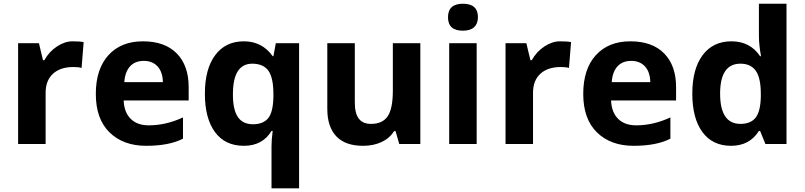

<svg xmlns="http://www.w3.org/2000/svg" viewBox="-20 -780 4358 1040"><path d="M433.1 -551.8 421.9 -412.1Q404.3 -417 377.9 -417Q306.6 -417 266.8 -380.4Q227.1 -343.8 227.1 -277.8V0H78.1V-545.9H190.9L212.9 -454.1H220.2Q246.6 -501 289.1 -528.6Q331.5 -556.2 372.6 -556.2Q413.6 -556.2 433.1 -551.8Z M653.3 -335H862.3Q861.3 -389.6 833.7 -419.9Q806.2 -450.2 758.8 -450.2Q711.4 -450.2 684.3 -420.4Q657.2 -390.6 653.3 -335ZM1002 -308.1V-235.8H649.9Q652.3 -171.9 687.7 -136.5Q723.1 -101.1 786.1 -101.1Q878.9 -101.1 971.2 -144V-28.8Q896 9.8 771.7 9.8Q647.5 9.8 573.2 -63Q499 -135.7 499 -271Q499 -406.2 567.4 -481.2Q635.7 -556.2 754.4 -556.2Q873 -556.2 937.5 -490.5Q1002 -424.8 1002 -308.1Z M1460.9 -271Q1460.9 -358.4 1434.1 -396.5Q1407.2 -434.6 1346.7 -435.1Q1241.7 -435.1 1241.7 -270Q1241.2 -187.5 1267.6 -147.5Q1293.9 -107.4 1349.6 -106.9Q1405.3 -106.9 1432.6 -139.6Q1459 -172.4 1460.9 -252.9ZM1145.5 -481Q1201.2 -556.2 1300.8 -556.2Q1399.9 -556.2 1457 -475.6H1460.9L1474.1 -545.9H1600.1V240.2H1450.7V11.2Q1450.7 -20.5 1457 -70.8H1450.7Q1402.3 9.8 1300.8 9.8Q1199.2 9.8 1144.5 -64.5Q1089.8 -138.7 1089.8 -272.5Q1089.8 -406.2 1145.5 -481Z M2256.8 0H2142.6L2122.6 -69.8H2114.7Q2090.8 -31.2 2046.9 -10.7Q2002.9 9.8 1946.8 9.8Q1850.6 9.8 1801.8 -41.5Q1752.9 -92.8 1752.9 -189.9V-545.9H1901.9V-227.1Q1901.4 -167.5 1922.9 -138.2Q1944.3 -108.9 1989.7 -108.9Q2052.2 -108.9 2080.1 -150.4Q2107.9 -191.9 2107.9 -289.1V-545.9H2256.8Z M2562 0H2413.1V-545.9H2562ZM2568.8 -687Q2568.8 -651.9 2548.3 -632.8Q2527.8 -613.8 2487.8 -613.8Q2406.7 -613.3 2406.7 -686.5Q2406.7 -759.8 2487.8 -759.8Q2568.8 -759.8 2568.8 -687Z M3073.2 -551.8 3062 -412.1Q3044.4 -417 3018.1 -417Q2946.8 -417 2907 -380.4Q2867.2 -343.8 2867.2 -277.8V0H2718.3V-545.9H2831.1L2853 -454.1H2860.4Q2886.7 -501 2929.2 -528.6Q2971.7 -556.2 3012.7 -556.2Q3053.7 -556.2 3073.2 -551.8Z M3293.5 -335H3502.4Q3501.5 -389.6 3473.9 -419.9Q3446.3 -450.2 3398.9 -450.2Q3351.6 -450.2 3324.5 -420.4Q3297.4 -390.6 3293.5 -335ZM3642.1 -308.1V-235.8H3290Q3292.5 -171.9 3327.9 -136.5Q3363.3 -101.1 3426.3 -101.1Q3519 -101.1 3611.3 -144V-28.8Q3536.1 9.8 3411.9 9.8Q3287.6 9.8 3213.4 -63Q3139.2 -135.7 3139.2 -271Q3139.2 -406.2 3207.5 -481.2Q3275.9 -556.2 3394.5 -556.2Q3513.2 -556.2 3577.6 -490.5Q3642.1 -424.8 3642.1 -308.1Z M3990.7 -108.9Q4045.4 -108.9 4072.3 -141.8Q4099.1 -174.8 4101.1 -254.9V-271Q4101.1 -358.4 4073.7 -396.7Q4046.4 -435.1 3990.7 -435.1Q3880.4 -435.1 3880.6 -272Q3880.9 -108.9 3990.7 -108.9ZM4240.2 0H4126L4097.2 -70.8H4090.8Q4040.5 9.8 3939.9 9.8Q3839.4 9.8 3784.7 -64.7Q3730 -139.2 3730 -272.7Q3730 -406.2 3785.9 -481.2Q3841.8 -556.2 3942.4 -556.2Q4043 -556.2 4097.2 -475.6H4102.1Q4090.8 -538.6 4090.8 -585V-759.8H4240.2Z"/></svg>

Font: OpenSansHebrew-Bold
Style: Bold
Weight: 700
Foundry: Ascender Corporation, Yanek Iontef
Version: Version 2.001;PS 002.001;hotconv 1.0.70;makeotf.lib2.5.58329